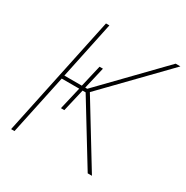

<svg xmlns="http://www.w3.org/2000/svg" viewBox="-163 -846 949 981"><g transform="rotate(30 311.5 -355.0)"><path d="M623 -710 288 -365 511 0H486L270 -353H252L221 -220H201L232 -353H129L54 0H34L184 -710H204L133 -373H236L266 -502H286L256 -373H268L595 -710Z"/></g></svg>

Font: Raleway-v4020 Thin
Style: Italic
Weight: 250
Italic angle: -12°
Designer: Matt McInerney, Pablo Impallari, Rodrigo Fuenzalida
Foundry: Matt McInerney, Pablo Impallari, Rodrigo Fuenzalida
Version: Version 4.020;PS 004.020;hotconv 1.0.88;makeotf.lib2.5.64775